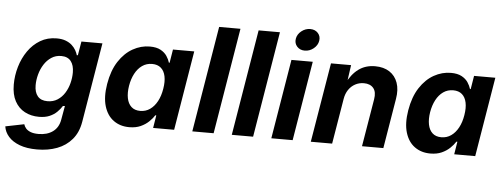

<svg xmlns="http://www.w3.org/2000/svg" viewBox="-58 -933 3446 1313"><g transform="rotate(5 1665.0 -276.5)"><path d="M232.1 215.8Q161.5 215.8 112.3 197.2Q63.1 178.6 35.6 147.2Q8.1 115.8 2.7 77.3L130.9 51.5Q135 66.2 146.1 79.4Q157.3 92.5 178.3 100.9Q199.4 109.4 233.3 109.4Q292.3 109.4 331.3 81.2Q370.3 52.9 379.7 -1L396.7 -96.7L383.1 -95.8Q369.3 -73.6 348.6 -53.4Q328 -33.2 298.1 -20.5Q268.3 -7.7 226 -7.7Q171.3 -7.7 128.2 -30.5Q85.1 -53.2 60.3 -98.8Q35.5 -144.4 35.5 -212.9Q35.5 -275.1 53.3 -335.5Q71 -395.8 105.1 -444.9Q139.3 -494.1 188.6 -523.4Q237.9 -552.7 300.8 -552.7Q336.8 -552.7 362.6 -542.9Q388.5 -533.1 405.7 -517.4Q422.9 -501.7 433 -483.8Q443.1 -466 447.7 -449.7L454.8 -450.8L470.8 -545.9H615L524.2 0.2Q511.9 74 471.3 121.7Q430.8 169.5 369.2 192.7Q307.6 215.8 232.1 215.8ZM274.3 -119.1Q314.1 -119.1 343.5 -138.2Q373 -157.2 392.4 -188.3Q411.9 -219.4 421.3 -256.5Q430.8 -293.6 430.8 -329.8Q430.8 -379.1 408.8 -407.2Q386.8 -435.4 342.4 -435.4Q304.2 -435.4 274.8 -415.9Q245.3 -396.4 225.2 -364.7Q205.1 -333 195 -295.3Q184.8 -257.6 184.8 -221.2Q184.8 -173.1 207.1 -146.1Q229.5 -119.1 274.3 -119.1Z M847.2 9.1Q784.6 9.1 739.5 -23.5Q694.5 -56 675.4 -118.8Q656.3 -181.6 671.3 -272.2Q687 -365.7 727.5 -428Q768.1 -490.2 823.8 -521.5Q879.6 -552.7 940.1 -552.7Q986.2 -552.7 1014.4 -537.2Q1042.6 -521.8 1057.8 -498.9Q1072.9 -476 1079.3 -454H1084.2L1099.2 -545.9H1245.3L1155 0H1010.7L1024.9 -87.4H1018.1Q1004 -64.9 980.9 -42.8Q957.8 -20.6 924.8 -5.7Q891.8 9.1 847.2 9.1ZM912.2 -108.3Q949.9 -108.3 979.4 -129Q1008.9 -149.7 1028.8 -186.6Q1048.6 -223.5 1056.5 -272.7Q1064.9 -322.4 1057.3 -358.9Q1049.7 -395.4 1026.8 -415.4Q1003.8 -435.4 966.2 -435.4Q927.6 -435.4 898 -414.5Q868.3 -393.6 848.9 -357Q829.5 -320.4 821.5 -272.7Q813.8 -224.8 821.1 -187.5Q828.4 -150.3 851.3 -129.3Q874.2 -108.3 912.2 -108.3Z M1546.7 -727.5 1426.1 0H1279.7L1400.3 -727.5Z M1817.7 -727.5 1697.1 0H1550.7L1671.3 -727.5Z M1822.1 0 1912.5 -545.9H2058.9L1968.6 0ZM1997.4 -617.1Q1964.3 -617.1 1944.4 -639.2Q1924.6 -661.3 1929.6 -692.3Q1934.7 -723.9 1962.1 -745.7Q1989.4 -767.5 2022.5 -767.5Q2055.8 -767.5 2075.7 -745.7Q2095.5 -723.8 2090.3 -692.3Q2085.2 -661.3 2058 -639.2Q2030.7 -617.1 1997.4 -617.1Z M2291.4 -311.3 2239.6 0H2093.1L2184 -545.9H2322L2302.6 -409.6L2292.5 -414.4Q2324.9 -482 2372.8 -517.4Q2420.6 -552.7 2486.9 -552.7Q2545.6 -552.7 2585.5 -526.8Q2625.4 -500.8 2642.1 -453.7Q2658.9 -406.5 2647.9 -342.4L2591.1 0H2444.6L2499.1 -326.5Q2507.8 -377.8 2485.7 -404.1Q2463.7 -430.4 2420.4 -430.4Q2387.8 -430.4 2360.6 -415.7Q2333.5 -401.1 2315.4 -374.4Q2297.4 -347.6 2291.4 -311.3Z M2914.1 9.1Q2851.5 9.1 2806.4 -23.5Q2761.3 -56 2742.3 -118.8Q2723.2 -181.6 2738.2 -272.2Q2753.9 -365.7 2794.4 -428Q2835 -490.2 2890.7 -521.5Q2946.5 -552.7 3007 -552.7Q3053.1 -552.7 3081.3 -537.2Q3109.5 -521.8 3124.7 -498.9Q3139.8 -476 3146.2 -454H3151.1L3166.1 -545.9H3312.2L3221.8 0H3077.6L3091.8 -87.4H3085Q3070.9 -64.9 3047.8 -42.8Q3024.7 -20.6 2991.7 -5.7Q2958.7 9.1 2914.1 9.1ZM2979.1 -108.3Q3016.8 -108.3 3046.3 -129Q3075.8 -149.7 3095.7 -186.6Q3115.5 -223.5 3123.4 -272.7Q3131.8 -322.4 3124.2 -358.9Q3116.6 -395.4 3093.7 -415.4Q3070.7 -435.4 3033.1 -435.4Q2994.5 -435.4 2964.8 -414.5Q2935.2 -393.6 2915.8 -357Q2896.4 -320.4 2888.4 -272.7Q2880.7 -224.8 2888 -187.5Q2895.3 -150.3 2918.2 -129.3Q2941 -108.3 2979.1 -108.3Z"/></g></svg>

Font: Inter
Style: Italic
Weight: 400
Italic angle: -9.3988°
Designer: Rasmus Andersson
Foundry: rsms
Version: Version 4.001;git-66647c0bb